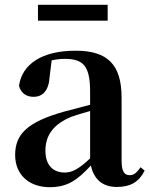

<svg xmlns="http://www.w3.org/2000/svg" viewBox="-20 -763 625 799"><path d="M138 -677H428V-743H138ZM466 15C522 15 558 -5 582 -53L565 -67C547 -41 535 -34 520 -34C498 -34 486 -48 486 -95V-356C486 -494 428 -552 295 -552C154 -552 72 -496 59 -406C67 -376 89 -360 120 -360C154 -360 182 -382 186 -439L195 -512C215 -516 232 -518 250 -518C327 -518 355 -488 355 -381V-327L245 -298C93 -255 43 -204 43 -118C43 -34 103 16 187 16C263 16 304 -16 358 -74C371 -18 405 15 466 15ZM355 -104C306 -57 277 -45 250 -45C201 -45 169 -75 169 -136C169 -203 206 -248 277 -277C297 -284 325 -293 355 -301Z"/></svg>

Font: Noto Serif CJK TC
Style: Bold
Weight: 700
Designer: Ryoko NISHIZUKA 西塚涼子 (kana & ideographs); Frank Grießhammer (Latin, Greek & Cyrillic); Wenlong ZHANG 张文龙 (bopomofo); San
Foundry: Adobe
Version: Version 2.001;hotconv 1.1.0;makeotfexe 2.6.0